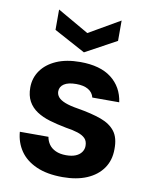

<svg xmlns="http://www.w3.org/2000/svg" viewBox="-85 -816 708 892"><g transform="rotate(10 268.5 -370.0)"><path d="M272 12Q198 12 147.5 -10.5Q97 -33 70.5 -72Q44 -111 40 -161H175Q178 -142 189 -126Q200 -110 220.5 -100.5Q241 -91 270 -91Q297 -91 315 -98.5Q333 -106 342.5 -119.5Q352 -133 352 -149Q352 -172 339.5 -184.5Q327 -197 304 -204.5Q281 -212 247 -217Q205 -225 169.5 -235.5Q134 -246 107.5 -263.5Q81 -281 66.5 -307.5Q52 -334 52 -372Q52 -417 77 -452.5Q102 -488 148.5 -508.5Q195 -529 261 -529Q355 -529 408 -488Q461 -447 471 -376H344Q338 -400 316.5 -412.5Q295 -425 260 -425Q222 -425 202.5 -412Q183 -399 183 -377Q183 -362 193 -350Q203 -338 226 -329Q249 -320 287 -314Q353 -303 397.5 -287Q442 -271 465 -241Q488 -211 487 -157Q487 -105 460.5 -67Q434 -29 386 -8.5Q338 12 272 12ZM269 -576 121 -656V-752L269 -667L416 -752V-656Z"/></g></svg>

Font: DM Sans 11pt
Style: Bold
Weight: 700
Version: Version 4.004;gftools[0.9.30]